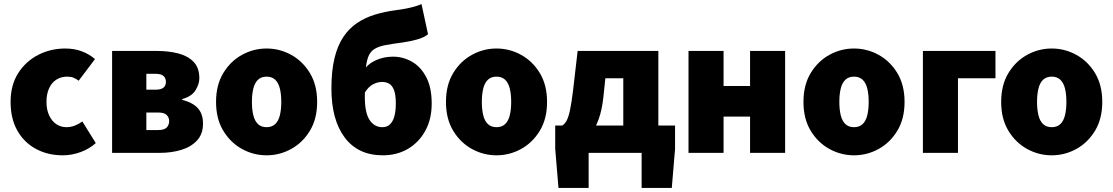

<svg xmlns="http://www.w3.org/2000/svg" viewBox="-20 -750 5460 942"><path d="M288 12Q215 12 157 -19Q99 -50 65.5 -108.5Q32 -167 32 -250Q32 -333 69.5 -391.5Q107 -450 168 -481Q229 -512 300 -512Q345 -512 382 -498Q419 -484 446 -460L366 -354Q354 -363 341 -368.5Q328 -374 310 -374Q279 -374 256 -359Q233 -344 220.5 -316Q208 -288 208 -250Q208 -212 221 -184Q234 -156 256 -141Q278 -126 306 -126Q327 -126 346.5 -133.5Q366 -141 384 -154L450 -48Q419 -20 376 -4Q333 12 288 12Z M530 0V-500H750Q807 -500 854 -488Q901 -476 929.5 -447Q958 -418 958 -366Q958 -338 939.5 -307.5Q921 -277 874 -264V-260Q906 -252 929 -237.5Q952 -223 964 -200Q976 -177 976 -144Q976 -92 946.5 -60.5Q917 -29 869 -14.5Q821 0 764 0ZM698 -310H743Q770 -310 782 -320Q794 -330 794 -348Q794 -366 782.5 -377Q771 -388 742 -388H698ZM698 -112H756Q787 -112 798.5 -125Q810 -138 810 -156Q810 -173 798 -185.5Q786 -198 756 -198H698Z M1288 12Q1224 12 1167.5 -19Q1111 -50 1075.5 -108.5Q1040 -167 1040 -250Q1040 -333 1075.5 -391.5Q1111 -450 1167.5 -481Q1224 -512 1288 -512Q1352 -512 1408.5 -481Q1465 -450 1500.5 -391.5Q1536 -333 1536 -250Q1536 -167 1500.5 -108.5Q1465 -50 1408.5 -19Q1352 12 1288 12ZM1288 -126Q1314 -126 1330 -141Q1346 -156 1353 -184Q1360 -212 1360 -250Q1360 -288 1353 -316Q1346 -344 1330 -359Q1314 -374 1288 -374Q1262 -374 1246 -359Q1230 -344 1223 -316Q1216 -288 1216 -250Q1216 -212 1223 -184Q1230 -156 1246 -141Q1262 -126 1288 -126Z M1858 12Q1737 12 1671.5 -75Q1606 -162 1606 -316Q1606 -402 1621 -464Q1636 -526 1664 -568Q1692 -610 1731 -636.5Q1770 -663 1818.5 -678Q1867 -693 1922 -700Q1953 -704 1975 -708.5Q1997 -713 2014.5 -718Q2032 -723 2048 -730L2080 -582Q2061 -566 2027 -556.5Q1993 -547 1958 -542Q1905 -535 1870.5 -528.5Q1836 -522 1815.5 -508.5Q1795 -495 1785.5 -468Q1776 -441 1773 -394.5Q1770 -348 1770 -274Q1770 -196 1793.5 -161Q1817 -126 1856 -126Q1879 -126 1893.5 -140Q1908 -154 1915 -180Q1922 -206 1922 -242Q1922 -284 1913.5 -307Q1905 -330 1890 -339Q1875 -348 1854 -348Q1833 -348 1810.5 -336.5Q1788 -325 1770 -296L1762 -402Q1785 -437 1824 -454.5Q1863 -472 1908 -472Q1958 -472 2001.5 -447Q2045 -422 2071.5 -371Q2098 -320 2098 -242Q2098 -166 2067 -109Q2036 -52 1982 -20Q1928 12 1858 12Z M2416 12Q2352 12 2295.5 -19Q2239 -50 2203.5 -108.5Q2168 -167 2168 -250Q2168 -333 2203.5 -391.5Q2239 -450 2295.5 -481Q2352 -512 2416 -512Q2480 -512 2536.5 -481Q2593 -450 2628.5 -391.5Q2664 -333 2664 -250Q2664 -167 2628.5 -108.5Q2593 -50 2536.5 -19Q2480 12 2416 12ZM2416 -126Q2442 -126 2458 -141Q2474 -156 2481 -184Q2488 -212 2488 -250Q2488 -288 2481 -316Q2474 -344 2458 -359Q2442 -374 2416 -374Q2390 -374 2374 -359Q2358 -344 2351 -316Q2344 -288 2344 -250Q2344 -212 2351 -184Q2358 -156 2374 -141Q2390 -126 2416 -126Z M2868 0V172H2720L2704 -20V-134H3292V-20L3276 172H3128V0ZM3038 -50V-366H2950L2940 -270Q2933 -209 2917 -164.5Q2901 -120 2876 -91Q2851 -62 2818.5 -48Q2786 -34 2747 -34L2738 -134Q2749 -140 2758.5 -155.5Q2768 -171 2776 -207Q2784 -243 2792 -310L2814 -500H3210V-50Z M3358 0V-500H3530V-328H3660V-500H3832V0H3660V-178H3530V0Z M4170 12Q4106 12 4049.5 -19Q3993 -50 3957.5 -108.5Q3922 -167 3922 -250Q3922 -333 3957.5 -391.5Q3993 -450 4049.5 -481Q4106 -512 4170 -512Q4234 -512 4290.5 -481Q4347 -450 4382.5 -391.5Q4418 -333 4418 -250Q4418 -167 4382.5 -108.5Q4347 -50 4290.5 -19Q4234 12 4170 12ZM4170 -126Q4196 -126 4212 -141Q4228 -156 4235 -184Q4242 -212 4242 -250Q4242 -288 4235 -316Q4228 -344 4212 -359Q4196 -374 4170 -374Q4144 -374 4128 -359Q4112 -344 4105 -316Q4098 -288 4098 -250Q4098 -212 4105 -184Q4112 -156 4128 -141Q4144 -126 4170 -126Z M4508 0V-500H4864V-366H4680V0Z M5140 12Q5076 12 5019.5 -19Q4963 -50 4927.5 -108.5Q4892 -167 4892 -250Q4892 -333 4927.5 -391.5Q4963 -450 5019.5 -481Q5076 -512 5140 -512Q5204 -512 5260.5 -481Q5317 -450 5352.5 -391.5Q5388 -333 5388 -250Q5388 -167 5352.5 -108.5Q5317 -50 5260.5 -19Q5204 12 5140 12ZM5140 -126Q5166 -126 5182 -141Q5198 -156 5205 -184Q5212 -212 5212 -250Q5212 -288 5205 -316Q5198 -344 5182 -359Q5166 -374 5140 -374Q5114 -374 5098 -359Q5082 -344 5075 -316Q5068 -288 5068 -250Q5068 -212 5075 -184Q5082 -156 5098 -141Q5114 -126 5140 -126Z"/></svg>

Font: Source Sans 3 Black
Style: Regular
Weight: 900
Designer: Paul D. Hunt
Foundry: Adobe
Version: Version 3.046;hotconv 1.0.118;makeotfexe 2.5.65603